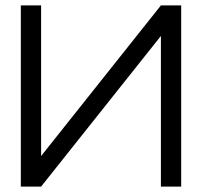

<svg xmlns="http://www.w3.org/2000/svg" viewBox="-20 -690 747 710"><path d="M650 -670H575L132 -113V-670H57V0H132L575 -557V0H650Z"/></svg>

Font: LT Wave Light
Style: Regular
Weight: 300
Designer: Daniel Lyons
Version: Version 2.5 (Glyphs App)